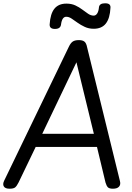

<svg xmlns="http://www.w3.org/2000/svg" viewBox="-29 -1134 801 1168"><path d="M29 14Q3 14 -5.5 0.5Q-14 -13 -4 -34L390 -850Q401 -873 414 -881.5Q427 -890 451 -890Q473 -890 484.5 -881Q496 -872 501 -846L701 -31Q706 -11 695 1.5Q684 14 658 14Q636 14 627.5 5.5Q619 -3 613 -23L561 -240H188L84 -24Q73 -2 63 6Q53 14 29 14ZM228 -320H542L436 -755ZM305 -958Q272 -958 273 -985Q277 -1050 302 -1081Q327 -1112 375 -1112Q406 -1112 429.5 -1101Q453 -1090 472 -1075.5Q491 -1061 507.5 -1050Q524 -1039 541 -1039Q554 -1039 562.5 -1052.5Q571 -1066 573 -1090Q576 -1114 610 -1114Q629 -1114 636.5 -1107Q644 -1100 643 -1087Q640 -1023 615 -991Q590 -959 541 -959Q511 -959 486.5 -970.5Q462 -982 442.5 -996Q423 -1010 406.5 -1021Q390 -1032 374 -1032Q361 -1032 353 -1020Q345 -1008 342 -983Q340 -971 331 -964.5Q322 -958 305 -958Z"/></svg>

Font: Playwrite GB J
Style: Italic
Weight: 400
Italic angle: -7.01216°
Designer: Veronika Burian, José Scaglione
Foundry: TypeTogether
Version: Version 1.002